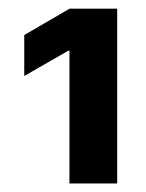

<svg xmlns="http://www.w3.org/2000/svg" viewBox="-20 -852 337 444"><path d="M251 -832V-427.7H140.6V-734.9H138.2L36.1 -676.3V-771L141.1 -832Z"/></svg>

Font: Inter 24pt
Style: Bold
Weight: 700
Designer: Rasmus Andersson
Foundry: rsms
Version: Version 4.001;git-66647c0bb